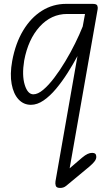

<svg xmlns="http://www.w3.org/2000/svg" viewBox="-20 -520 541 969"><path d="M136 9Q99 9 73.5 -18.5Q48 -46 38.8 -95.8Q29.5 -145.5 41.5 -212Q58 -301.5 96.8 -366Q135.5 -430.5 191.2 -465.5Q247 -500.5 314 -500.5H447Q467.5 -500.5 471 -491.8Q474.5 -483 473 -474.5L331.5 329.5L394.5 275.5Q410 262.5 422 257Q434 251.5 445 251.5Q455.5 251.5 460.8 256.2Q466 261 466 271.5Q466 282.5 458 293.5Q450 304.5 432 320L314.5 417.5Q306.5 424 299.2 426.2Q292 428.5 283.5 428.5Q265 428.5 261.5 417.8Q258 407 260 395L371 -237Q348.5 -195 321 -151.8Q293.5 -108.5 263 -72Q232.5 -35.5 200.2 -13.2Q168 9 136 9ZM102 -214Q90 -140 104.8 -92Q119.5 -44 148.5 -44Q171 -44 198 -66.8Q225 -89.5 253.5 -127Q282 -164.5 309.2 -209.8Q336.5 -255 359.2 -301.2Q382 -347.5 397.5 -386.5L409 -449.5H319Q238.5 -449.5 180.2 -385.5Q122 -321.5 102 -214Z"/></svg>

Font: Edu VIC WA NT Hand
Style: Regular
Weight: 400
Designer: Tina and Corey Anderson, Eben Sorkin, Mirko Velimirovic
Foundry: Google for Education
Version: Version 1.000